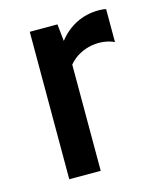

<svg xmlns="http://www.w3.org/2000/svg" viewBox="-91 -631 576 697"><g transform="rotate(-15 197.0 -282.5)"><path d="M83.5 -554.2H187.5L194.3 -490.2Q221.2 -525.4 260 -545.2Q298.8 -564.9 346.2 -564.9Q365.2 -564.9 372.6 -561.5V-438Q356 -446.3 334 -449.2Q312 -452.1 288.6 -448.2Q265.1 -444.3 242.4 -432.4Q219.7 -420.4 201.7 -399.4V0H83.5Z"/></g></svg>

Font: Tauri
Style: Regular
Weight: 400
Designer: Yvonne Schüttler
Foundry: Yvonne Schüttler
Version: Version 1.003; ttfautohint (v0.93.8-669f) -l 13 -r 13 -G 200